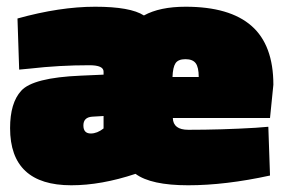

<svg xmlns="http://www.w3.org/2000/svg" viewBox="-20 -538 847 571"><path d="M494 -187Q495 -152 540 -152Q639 -152 740 -158L778 -161L783 -16Q650 13 539.5 13Q429 13 383 -21Q281 13 192 13Q10 13 10 -157Q10 -232 43 -268Q78 -307 220 -313L288 -316V-325Q288 -344 246 -344Q156 -344 69 -334L37 -331L32 -483Q158 -518 263 -518Q368 -518 408 -492Q455 -518 532 -518Q663 -518 728 -461Q793 -404 793 -286L783 -187ZM571 -309Q571 -338 562 -350Q553 -362 531.5 -362Q510 -362 502 -350Q494 -338 493 -309ZM250 -141Q269 -141 288 -156V-193L254 -191Q228 -189 228 -165Q228 -141 250 -141Z"/></svg>

Font: Titillium Web
Style: Black
Weight: 900
Version: Version 1.001;PS 35.000;hotconv 1.0.70;makeotf.lib2.5.55311